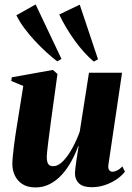

<svg xmlns="http://www.w3.org/2000/svg" viewBox="-20 -829 591 862"><path d="M140 12.5Q104 12.5 81 -2.2Q58 -17 46.8 -40.8Q35.5 -64.5 35.5 -92.5Q35.5 -107 37.5 -128Q39.5 -149 42.5 -172.8Q45.5 -196.5 48.8 -219Q52 -241.5 55 -259L84.5 -443L30.5 -465.5L33 -482L217.5 -515L238 -497L208.5 -283Q206 -263.5 202.8 -238.8Q199.5 -214 196.5 -190.8Q193.5 -167.5 191.8 -149.8Q190 -132 190 -125.5Q190 -112.5 192.2 -103Q194.5 -93.5 200.8 -88.2Q207 -83 219 -83Q241.5 -83 264 -106.5Q286.5 -130 305.8 -165.8Q325 -201.5 338 -238L379.5 -502.5H528L466.5 -88Q464.5 -72 470.5 -65Q476.5 -58 484.5 -58Q494 -58 506.2 -64Q518.5 -70 529 -82L541 -58.5Q526 -39 502.5 -23.2Q479 -7.5 450.8 2Q422.5 11.5 392 11.5Q352.5 11.5 334.5 -5.8Q316.5 -23 316.5 -51.5Q316.5 -57.5 318 -70.8Q319.5 -84 322 -101.5Q324.5 -119 327.5 -137.8Q330.5 -156.5 333 -173H331Q318.5 -138 300.2 -104.8Q282 -71.5 258 -45Q234 -18.5 204.2 -3Q174.5 12.5 140 12.5ZM237 -553.5Q214.5 -570.5 188.5 -594.2Q162.5 -618 136.8 -645.5Q111 -673 89.2 -702.5Q67.5 -732 53.5 -760.5L140 -809L256 -564.5ZM401 -552.5Q379.5 -570.5 357.5 -594.8Q335.5 -619 315.2 -647.2Q295 -675.5 277.2 -705.2Q259.5 -735 246 -764L338 -808L420 -563Z"/></svg>

Font: Merriweather 144pt ExtraBold
Style: Italic
Weight: 800
Italic angle: -7.8°
Version: Version 2.101